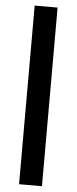

<svg xmlns="http://www.w3.org/2000/svg" viewBox="-60 -726 380 952"><g transform="rotate(5 130.0 -250.5)"><path d="M187 194H73V-695H187Z"/></g></svg>

Font: Hind Jalandhar SemiBold
Style: Regular
Weight: 600
Designer: Namrata Goyal
Foundry: Indian Type Foundry
Version: Version 0.702;PS 1.0;hotconv 1.0.81;makeotf.lib2.5.63406